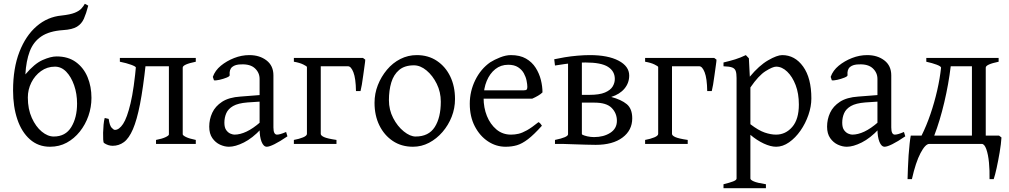

<svg xmlns="http://www.w3.org/2000/svg" viewBox="-20 -760 5329 1014"><path d="M313 -601Q240 -596 198 -567.5Q156 -539 137 -488.5Q118 -438 114 -367Q162 -424 205 -443Q248 -462 279 -462Q340 -462 381 -432Q422 -402 442.5 -352.5Q463 -303 463 -243Q463 -194 447 -148Q431 -102 401.5 -65Q372 -28 332.5 -6.5Q293 15 244 15Q182 15 138 -24Q94 -63 71.5 -130Q49 -197 49 -282Q49 -400 82.5 -486Q116 -572 173.5 -621.5Q231 -671 305 -678Q351 -683 374.5 -692.5Q398 -702 409.5 -714.5Q421 -727 428 -740Q437 -736 446 -730Q435 -688 423 -661Q411 -634 386.5 -619Q362 -604 313 -601ZM270 -408Q229 -408 196.5 -384.5Q164 -361 145.5 -324Q127 -287 127 -245Q127 -184 148 -137.5Q169 -91 200.5 -65Q232 -39 264 -39Q326 -39 356.5 -89Q387 -139 387 -213Q387 -265 371.5 -309.5Q356 -354 330 -381Q304 -408 270 -408Z M804 0V-21Q836 -27 854 -35.5Q872 -44 872 -50V-410H733V-398L698 -403Q697 -409 672.5 -418Q648 -427 613 -434V-454H1014V-434Q945 -420 945 -403V-51Q945 -45 962 -36.5Q979 -28 1014 -21V0ZM750 -425Q736 -295 719.5 -210.5Q703 -126 682 -77.5Q661 -29 634.5 -9.5Q608 10 575 10Q551 10 529 -5Q526 -8 525 -23Q524 -38 524.5 -59Q525 -80 527 -101.5Q529 -123 533 -137L554 -132Q559 -97 569.5 -85.5Q580 -74 587 -74Q609 -74 630 -105.5Q651 -137 669.5 -214.5Q688 -292 700 -430Z M1351 -80V-343Q1351 -376 1326.5 -399Q1302 -422 1254 -420Q1223 -420 1206.5 -406.5Q1190 -393 1193 -363Q1194 -357 1176.5 -350Q1159 -343 1139 -338.5Q1119 -334 1110 -336L1104 -354Q1116 -388 1146.5 -413Q1177 -438 1216.5 -453.5Q1256 -469 1297 -469Q1351 -469 1387.5 -441Q1424 -413 1424 -362V-87Q1424 -49 1443 -49Q1450 -49 1461 -52Q1472 -55 1491 -63L1498 -40Q1457 -12 1429.5 1.5Q1402 15 1389 15Q1372 15 1361.5 -11Q1351 -37 1351 -80ZM1085 -91Q1085 -130 1101 -164.5Q1117 -199 1153 -222.5Q1189 -246 1250 -250L1404 -262L1409 -227L1287 -219Q1237 -215 1211 -200Q1185 -185 1175 -162Q1165 -139 1165 -112Q1165 -86 1175 -72.5Q1185 -59 1197.5 -54Q1210 -49 1218 -49Q1248 -49 1282 -65Q1316 -81 1355 -115L1359 -79Q1313 -30 1268 -7.5Q1223 15 1189 15Q1166 15 1142 4Q1118 -7 1101.5 -30.5Q1085 -54 1085 -91Z M1860 -279Q1859 -346 1846.5 -378Q1834 -410 1818 -410H1652L1664 -454H1897L1909 -445Q1909 -437 1905.5 -414Q1902 -391 1898.5 -363.5Q1895 -336 1891 -313Q1887 -290 1884 -279ZM1532 0V-21Q1560 -26 1580.5 -34.5Q1601 -43 1601 -53V-406Q1601 -410 1581.5 -419.5Q1562 -429 1532 -434V-454H1732V-438Q1705 -436 1689.5 -433Q1674 -430 1674 -425V-53Q1674 -44 1691.5 -36Q1709 -28 1757 -21V0Z M2161 15Q2100 15 2054.5 -15.5Q2009 -46 1983.5 -98Q1958 -150 1958 -217Q1958 -266 1975.5 -310.5Q1993 -355 2023.5 -391.5Q2054 -428 2094.5 -448.5Q2135 -469 2181 -469Q2242 -469 2287.5 -438.5Q2333 -408 2358 -356Q2383 -304 2383 -237Q2383 -188 2365.5 -143.5Q2348 -99 2317 -63Q2286 -27 2246 -6Q2206 15 2161 15ZM2166 -415Q2117 -415 2088 -390.5Q2059 -366 2046.5 -324.5Q2034 -283 2034 -231Q2034 -180 2056.5 -136.5Q2079 -93 2112.5 -66Q2146 -39 2175 -39Q2244 -39 2276 -89Q2308 -139 2308 -223Q2308 -274 2286.5 -317.5Q2265 -361 2232.5 -388Q2200 -415 2166 -415Z M2791 -239H2511L2512 -283H2746Q2758 -283 2761.5 -287Q2765 -291 2765 -301Q2765 -314 2761 -334Q2757 -354 2746.5 -373Q2736 -392 2716 -405Q2696 -418 2664 -418Q2625 -418 2596 -395Q2567 -372 2550.5 -332.5Q2534 -293 2534 -243Q2534 -191 2551.5 -147.5Q2569 -104 2601.5 -76.5Q2634 -49 2679 -49Q2699 -49 2718.5 -53.5Q2738 -58 2763 -72Q2788 -86 2824 -115Q2830 -112 2835 -106Q2840 -100 2842 -96Q2799 -48 2768 -24.5Q2737 -1 2710 7Q2683 15 2650 15Q2600 15 2557 -13.5Q2514 -42 2487.5 -93Q2461 -144 2461 -212Q2461 -278 2490 -337Q2519 -396 2569 -431Q2591 -445 2621.5 -457Q2652 -469 2678 -469Q2726 -469 2758 -450.5Q2790 -432 2809 -402Q2828 -372 2836.5 -338Q2845 -304 2845 -272Q2836 -263 2821.5 -254.5Q2807 -246 2791 -239Z M2911 0V-21Q2980 -35 2980 -51V-447H3053V-53Q3053 -47 3069 -37.5Q3085 -28 3121 -21V0ZM3126 5Q3105 5 3073.5 4Q3042 3 3009.5 2Q2977 1 2950 0L3051 -51Q3063 -44 3081.5 -40Q3100 -36 3117 -36Q3168 -36 3203 -58.5Q3238 -81 3238 -122Q3238 -162 3210.5 -190Q3183 -218 3120 -218H3023L3019 -259H3092Q3146 -259 3175 -271.5Q3204 -284 3215.5 -303Q3227 -322 3227 -343Q3227 -384 3191 -407Q3155 -430 3072 -430Q3052 -430 3022.5 -428Q2993 -426 2964 -422Q2935 -418 2911 -414L2907 -447Q2929 -452 2962 -457.5Q2995 -463 3030.5 -466Q3066 -469 3095 -469Q3191 -469 3247 -439.5Q3303 -410 3303 -361Q3303 -322 3278 -292Q3253 -262 3208 -248Q3261 -234 3290 -210Q3319 -186 3319 -135Q3319 -72 3267.5 -33.5Q3216 5 3126 5Z M3715 -279Q3714 -346 3701.5 -378Q3689 -410 3673 -410H3507L3519 -454H3752L3764 -445Q3764 -437 3760.5 -414Q3757 -391 3753.5 -363.5Q3750 -336 3746 -313Q3742 -290 3739 -279ZM3387 0V-21Q3415 -26 3435.5 -34.5Q3456 -43 3456 -53V-406Q3456 -410 3436.5 -419.5Q3417 -429 3387 -434V-454H3587V-438Q3560 -436 3544.5 -433Q3529 -430 3529 -425V-53Q3529 -44 3546.5 -36Q3564 -28 3612 -21V0Z M3943 -48V183Q3943 190 3961 198Q3979 206 4025 213V234H3801V213Q3834 205 3852 198Q3870 191 3870 183V-348Q3870 -372 3865.5 -385Q3861 -398 3847 -403.5Q3833 -409 3801 -410V-430Q3835 -438 3862.5 -446.5Q3890 -455 3919 -469L3935 -452L3940 -355Q3989 -414 4036.5 -441.5Q4084 -469 4111 -469Q4178 -469 4221.5 -408.5Q4265 -348 4265 -240Q4265 -198 4249.5 -153Q4234 -108 4207.5 -70Q4181 -32 4147.5 -8.5Q4114 15 4079 15Q4050 15 4013.5 -2Q3977 -19 3943 -48ZM3943 -298V-104Q3986 -71 4018.5 -60Q4051 -49 4078 -49Q4129 -49 4164 -89.5Q4199 -130 4199 -208Q4199 -266 4182 -310.5Q4165 -355 4137.5 -381.5Q4110 -408 4079 -408Q4061 -408 4023.5 -384.5Q3986 -361 3943 -298Z M4614 -80V-343Q4614 -376 4589.5 -399Q4565 -422 4517 -420Q4486 -420 4469.5 -406.5Q4453 -393 4456 -363Q4457 -357 4439.5 -350Q4422 -343 4402 -338.5Q4382 -334 4373 -336L4367 -354Q4379 -388 4409.5 -413Q4440 -438 4479.5 -453.5Q4519 -469 4560 -469Q4614 -469 4650.5 -441Q4687 -413 4687 -362V-87Q4687 -49 4706 -49Q4713 -49 4724 -52Q4735 -55 4754 -63L4761 -40Q4720 -12 4692.5 1.5Q4665 15 4652 15Q4635 15 4624.5 -11Q4614 -37 4614 -80ZM4348 -91Q4348 -130 4364 -164.5Q4380 -199 4416 -222.5Q4452 -246 4513 -250L4667 -262L4672 -227L4550 -219Q4500 -215 4474 -200Q4448 -185 4438 -162Q4428 -139 4428 -112Q4428 -86 4438 -72.5Q4448 -59 4460.5 -54Q4473 -49 4481 -49Q4511 -49 4545 -65Q4579 -81 4618 -115L4622 -79Q4576 -30 4531 -7.5Q4486 15 4452 15Q4429 15 4405 4Q4381 -7 4364.5 -30.5Q4348 -54 4348 -91Z M5256 -44 5269 -34Q5267 0 5259.5 44Q5252 88 5243.5 127Q5235 166 5228 186H5206Q5207 141 5203 98.5Q5199 56 5189 28Q5179 0 5165 0H4888Q4867 0 4841.5 48.5Q4816 97 4796 186H4773Q4774 160 4775 127Q4776 94 4778.5 60Q4781 26 4784 -1.5Q4787 -29 4790 -44H4847Q4873 -96 4894 -157.5Q4915 -219 4929.5 -282.5Q4944 -346 4950 -403Q4949 -410 4926.5 -418.5Q4904 -427 4872 -434V-454H5254V-434Q5186 -420 5186 -403V-44ZM5113 -44V-410H5001Q4990 -317 4967 -219.5Q4944 -122 4914 -44Z"/></svg>

Font: ChillKai
Style: Regular
Weight: 400
Designer: ChillType
Foundry: 寒蝉字型
Version: Version 2.000